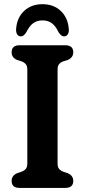

<svg xmlns="http://www.w3.org/2000/svg" viewBox="-20 -922 416 942"><path d="M262.5 -119.5Q262.5 -102.5 269.8 -93.5Q277 -84.5 291.5 -79L313 -72Q339.5 -60 339.5 -34.5Q339.5 0 299.5 0H76.5Q37 0 37 -34.5Q37 -60 63.5 -72L84.5 -79Q99 -84.5 106.5 -93.5Q114 -102.5 114 -119.5V-580.5Q114 -598 106.8 -606.8Q99.5 -615.5 85.5 -621L63.5 -628Q37 -639.5 37 -665.5Q37 -700 76.5 -700H299.5Q339.5 -700 339.5 -665.5Q339.5 -640 313 -628L290.5 -621Q276.5 -615.5 269.5 -606.8Q262.5 -598 262.5 -580.5ZM188.5 -822Q161 -822 142.2 -807.8Q123.5 -793.5 109 -763.5Q96 -743.5 82.5 -743.5Q70.5 -743.5 64.2 -753.5Q58 -763.5 59 -779.5Q63 -835 98.2 -868.2Q133.5 -901.5 188.5 -901.5Q243 -901.5 278.2 -868.2Q313.5 -835 317.5 -779.5Q319 -763.5 312.5 -753.5Q306 -743.5 294 -743.5Q280.5 -743.5 267.5 -763.5Q253.5 -793.5 234.8 -807.8Q216 -822 188.5 -822Z"/></svg>

Font: Fraunces 72pt SuperSoft SemiBold
Style: Regular
Weight: 600
Version: Version 1.000;[b76b70a41]